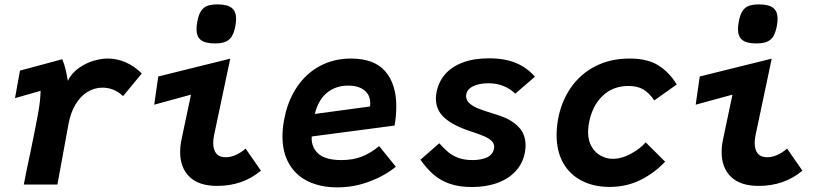

<svg xmlns="http://www.w3.org/2000/svg" viewBox="-20 -818 3640 851"><path d="M115 -144Q139.5 -263 149 -316Q159 -370.5 160 -415.5L46.5 -383L68.5 -505L256 -555.5Q264.5 -535 270 -513Q275.5 -491 280.5 -460Q298.5 -495 330 -517Q361.5 -539 395.5 -548.8Q429.5 -558.5 457 -558.5Q540.5 -558.5 608.5 -492.5L525.5 -392Q486 -429.5 434 -429.5Q398.5 -429.5 367.5 -410.5Q336.5 -391.5 314.8 -355.2Q293 -319 283.5 -268L234.5 0H85.5Q97.5 -64 115 -144Z M778.5 -144Q778.5 -170.5 784.5 -199.5L826.5 -398.5L663.5 -354L681.5 -479L1000.5 -558L929.5 -222Q925 -202 925 -184Q925 -154.5 938.5 -137.8Q952 -121 980.5 -121Q1002.5 -121 1025.8 -131.5Q1049 -142 1068.5 -159.5L1136.5 -61.5Q1056 6 942.5 6Q861.5 6 820 -34.2Q778.5 -74.5 778.5 -144ZM851 -688.5Q851 -704.5 854.5 -722Q860 -752 870.5 -768.5Q881 -785 898.5 -791.8Q916 -798.5 944 -798.5Q987.5 -798.5 1007 -783Q1026.5 -767.5 1026.5 -735Q1026.5 -719 1023 -702Q1017.5 -673 1007.2 -656.5Q997 -640 979.2 -632.8Q961.5 -625.5 932 -625.5Q889.5 -625.5 870.2 -640.8Q851 -656 851 -688.5Z M1232 -214Q1232 -247.5 1238.5 -283Q1253.5 -368 1294.8 -430.2Q1336 -492.5 1398 -525.5Q1460 -558.5 1535.5 -558.5Q1638.5 -558.5 1687.5 -502Q1736.5 -445.5 1736.5 -346Q1736.5 -306 1729 -261.5L1361.5 -213Q1359 -165.5 1390.8 -137Q1422.5 -108.5 1493 -108.5Q1545 -108.5 1584.5 -124.2Q1624 -140 1660.5 -170.5L1734.5 -79Q1685 -38.5 1616.5 -13Q1548 12.5 1475.5 12.5Q1401.5 12.5 1346.5 -13.8Q1291.5 -40 1261.8 -91Q1232 -142 1232 -214ZM1621 -360Q1621 -397 1595 -417.8Q1569 -438.5 1523 -438.5Q1467 -438.5 1428.5 -406.2Q1390 -374 1375.5 -313L1620 -346Q1621 -356 1621 -360Z M1843.5 -110 1927 -183Q1949 -158 1968.2 -142.5Q1987.5 -127 2013.2 -117.8Q2039 -108.5 2074.5 -108.5Q2111.5 -108.5 2138 -120.2Q2164.5 -132 2169.5 -159.5L2170.5 -167.5Q2170.5 -182.5 2158.2 -194Q2146 -205.5 2123.8 -215Q2101.5 -224.5 2063 -237Q1989.5 -261 1950.8 -295.2Q1912 -329.5 1912 -381Q1912 -394.5 1915 -409.5Q1923.5 -455 1952.8 -488.8Q1982 -522.5 2031.2 -541Q2080.5 -559.5 2147 -559.5Q2218.5 -559.5 2267.8 -538.5Q2317 -517.5 2351 -478L2264 -403Q2215 -449 2144.5 -449Q2100.5 -449 2073.2 -433.8Q2046 -418.5 2046 -391.5Q2046 -372.5 2062.5 -358.8Q2079 -345 2102.2 -336Q2125.5 -327 2161.5 -316L2200 -303.5Q2248.5 -286.5 2279 -254.8Q2309.5 -223 2309.5 -173Q2309.5 -161.5 2307 -145.5Q2298.5 -96 2266.8 -60.8Q2235 -25.5 2184.5 -7.2Q2134 11 2071 11Q2015 11 1973.5 -3.5Q1932 -18 1901.8 -44.2Q1871.5 -70.5 1843.5 -110Z M2447 -219.5Q2447 -251 2453 -287Q2467.5 -368 2510.2 -429.5Q2553 -491 2619.5 -524.8Q2686 -558.5 2770 -558.5Q2851.5 -558.5 2899.8 -527.2Q2948 -496 2979.5 -443.5L2880 -373Q2857 -406.5 2831 -421.8Q2805 -437 2766 -437Q2696 -437 2649.8 -392Q2603.5 -347 2590 -270Q2586.5 -247.5 2586.5 -233.5Q2586.5 -194 2602.8 -167Q2619 -140 2644.2 -127Q2669.5 -114 2697 -114Q2733 -114 2773.2 -134.8Q2813.5 -155.5 2842 -187L2928 -101.5Q2881.5 -51.5 2819.2 -20.5Q2757 10.5 2682 10.5Q2612 10.5 2558.8 -16.8Q2505.5 -44 2476.2 -95.8Q2447 -147.5 2447 -219.5Z M3178.5 -144Q3178.5 -170.5 3184.5 -199.5L3226.5 -398.5L3063.5 -354L3081.5 -479L3400.5 -558L3329.5 -222Q3325 -202 3325 -184Q3325 -154.5 3338.5 -137.8Q3352 -121 3380.5 -121Q3402.5 -121 3425.8 -131.5Q3449 -142 3468.5 -159.5L3536.5 -61.5Q3456 6 3342.5 6Q3261.5 6 3220 -34.2Q3178.5 -74.5 3178.5 -144ZM3251 -688.5Q3251 -704.5 3254.5 -722Q3260 -752 3270.5 -768.5Q3281 -785 3298.5 -791.8Q3316 -798.5 3344 -798.5Q3387.5 -798.5 3407 -783Q3426.5 -767.5 3426.5 -735Q3426.5 -719 3423 -702Q3417.5 -673 3407.2 -656.5Q3397 -640 3379.2 -632.8Q3361.5 -625.5 3332 -625.5Q3289.5 -625.5 3270.2 -640.8Q3251 -656 3251 -688.5Z"/></svg>

Font: JuliaMono ExtraBold
Style: Italic
Weight: 800
Italic angle: -9°
Monospace: yes
Designer: cormullion
Foundry: corm
Version: Version 0.057; ttfautohint (v1.8.4)